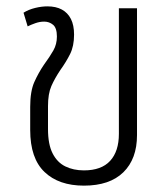

<svg xmlns="http://www.w3.org/2000/svg" viewBox="-20 -574 529 604"><path d="M244 10Q165 10 120 -33Q75 -76 75 -165V-238Q75 -287 88 -316Q101 -345 118 -370Q137 -396 148 -415.5Q159 -435 159 -459Q159 -486 147 -496Q135 -506 119 -506Q105 -506 91 -501Q77 -496 67 -491L54 -534Q70 -544 90.5 -549Q111 -554 129 -554Q156 -554 174.5 -544Q193 -534 203 -514.5Q213 -495 213 -465Q213 -429 200.5 -404Q188 -379 170 -354Q152 -327 141.5 -303Q131 -279 131 -240V-168Q131 -120 145.5 -91.5Q160 -63 185.5 -50.5Q211 -38 244 -38Q299 -38 326.5 -68Q354 -98 354 -153V-548H411V-149Q411 -74 368 -32Q325 10 244 10Z"/></svg>

Font: Noto Sans Thai SemiCondensed Light
Style: Regular
Weight: 300
Width: 4
Designer: Monotype Design Team
Foundry: Monotype Imaging Inc.
Version: Version 2.001